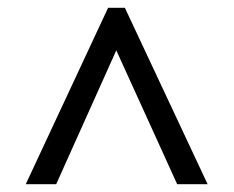

<svg xmlns="http://www.w3.org/2000/svg" viewBox="-20 -734 599 492"><path d="M46 -262H124L278 -605L434 -262H512L300 -714H257Z"/></svg>

Font: Noto Nastaliq Urdu
Style: Bold
Weight: 700
Designer: Monotype Design Team (Patrick Giasson: type design, Kamal Mansour: OpenType code, Glenda Bellarosa). Updated by Simon Co
Foundry: Monotype Imaging Inc., Simon Cozens
Version: Version 3.009